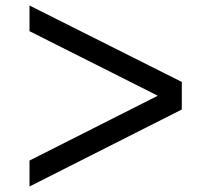

<svg xmlns="http://www.w3.org/2000/svg" viewBox="-20 -702 766 696"><path d="M87 -682 639 -405V-305L87 -26V-120L552 -355L87 -589Z"/></svg>

Font: Orkney Medium
Style: Regular
Weight: 500
Designer: Samuel Oakes and Alfredo Marco Pradil
Foundry: Alfredo Marco Pradil
Version: 1.0; ttfautohint (v1.5)